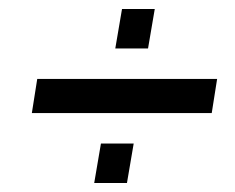

<svg xmlns="http://www.w3.org/2000/svg" viewBox="-20 -511 524 428"><path d="M51 -259 63 -335H464L452 -259ZM190 -103 205 -191H278L263 -103ZM237 -403 252 -491H325L310 -403Z"/></svg>

Font: Rokkitt Medium
Style: Italic
Weight: 500
Italic angle: -9°
Designer: Vernon Adams
Foundry: Vernon Adams
Version: Version 3.103